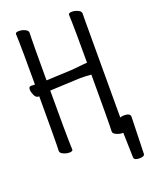

<svg xmlns="http://www.w3.org/2000/svg" viewBox="-160 -790 821 1045"><g transform="rotate(-20 250.0 -267.0)"><path d="M440 -74Q451 -78 462 -78Q499 -78 499 -57V-56L493 155Q493 171 463 171Q433 171 431 155L427 10H421Q406 10 388 2Q370 -6 370 -18Q370 -30 371 -56Q372 -82 372 -347Q334 -350 310 -350L132 -342Q132 -74 133.5 -45Q135 -16 135 1Q135 11 114 11Q98 11 80.5 3Q63 -5 63 -17Q63 -29 64 -55Q65 -81 65 -332H66Q66 -333 61 -333Q46 -333 37.5 -352Q29 -371 29 -385Q29 -402 42 -402L65 -401Q65 -621 63.5 -649.5Q62 -678 62 -695Q62 -705 83 -705Q100 -705 117 -697Q134 -689 134 -677Q134 -665 133 -639.5Q132 -614 132 -401L286 -408L354 -415L372 -416Q372 -621 370.5 -649.5Q369 -678 369 -695Q369 -705 390 -705Q406 -705 423.5 -697Q441 -689 441 -677Q441 -665 440.5 -639.5Q440 -614 440 -106Z"/></g></svg>

Font: Moon Stars Kai T HW
Style: Regular
Weight: 400
Designer: GuiWonder
Version: Version 1.101